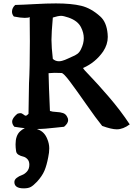

<svg xmlns="http://www.w3.org/2000/svg" viewBox="-20 -753 781 1102"><path d="M69.3 75.2Q69.3 25.4 94.7 1.5Q120.1 -22.5 148.4 -22.5Q168.9 -22.5 201.2 -8.8Q235.4 4.9 251 43.9Q262.7 71.3 262.7 98.6Q262.7 122.1 256.8 149.4Q248 196.3 234.9 227.1Q221.7 257.8 192.4 290Q170.9 312.5 156.2 320.3Q141.6 328.1 116.2 328.1Q62.5 328.1 62.5 292Q62.5 278.3 75.7 268.1Q88.9 257.8 105.5 252Q122.1 246.1 135.3 231Q148.4 215.8 148.4 192.4Q148.4 171.9 137.2 160.2Q126 148.4 112.3 145.5Q98.6 142.6 86.4 135.3Q74.2 127.9 72.3 114.3Q69.3 93.8 69.3 75.2ZM283.2 -652.3Q275.4 -564.5 275.4 -524.4Q275.4 -482.4 283.2 -415Q297.9 -401.4 318.4 -401.4Q326.2 -401.4 335.9 -403.8Q345.7 -406.2 352.5 -409.2Q359.4 -412.1 371.6 -417.5Q383.8 -422.9 389.6 -425.8Q412.1 -434.6 424.8 -444.3Q437.5 -454.1 445.3 -471.7Q460.9 -502.9 460.9 -534.2Q460.9 -564.5 445.3 -595.7Q426.8 -633.8 373 -652.3Q343.8 -662.1 331.1 -662.1Q313.5 -662.1 283.2 -652.3ZM458 -363.3 457 -362.3Q457 -357.4 496.6 -316.9Q536.1 -276.4 604 -197.8Q671.9 -119.1 724.6 -39.1Q686.5 -10.7 650.4 -10.7Q620.1 -10.7 566.4 -30.3Q532.2 -72.3 476.1 -152.8Q419.9 -233.4 382.3 -283.7Q344.7 -334 333 -334Q327.1 -334 313.5 -334.5Q299.8 -335 293 -335Q282.2 -335 258.8 -333Q259.8 -267.6 266.6 -116.2Q280.3 -111.3 303.2 -110.4Q326.2 -109.4 341.8 -104Q357.4 -98.6 365.2 -83Q371.1 -73.2 371.1 -63.5Q371.1 -44.9 347.7 -25.4Q327.1 -23.4 295.9 -20Q264.6 -16.6 240.7 -14.6Q216.8 -12.7 193.4 -12.7Q141.6 -12.7 62.5 -25.4Q49.8 -39.1 49.8 -54.7Q49.8 -75.2 79.1 -99.6Q87.9 -103.5 96.7 -103.5Q105.5 -103.5 114.3 -96.2Q123 -88.9 127 -88.9Q133.8 -88.9 143.6 -99.6L146.5 -275.4Q151.4 -361.3 151.4 -516.6L150.4 -655.3Q145.5 -650.4 122.1 -650.4Q98.6 -650.4 59.6 -658.2Q48.8 -670.9 48.8 -685.5Q48.8 -708 67.4 -724.6Q110.4 -725.6 179.7 -729.5Q249 -733.4 300.8 -733.4Q389.6 -733.4 446.3 -719.7Q502.9 -706.1 555.7 -658.2Q591.8 -626 597.7 -558.6Q597.7 -555.7 598.1 -549.8Q598.6 -543.9 598.6 -541Q598.6 -498 572.3 -458Q528.3 -394.5 458 -363.3Z"/></svg>

Font: LPEducational
Style: Medium
Weight: 500
Designer: Based on Essays1743, by John Stracke, which says:

Based on the typeface in a 1743 English translation of the essays of 
Version: Version 001.204